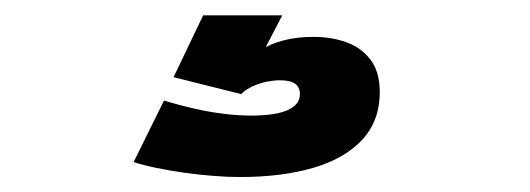

<svg xmlns="http://www.w3.org/2000/svg" viewBox="-20 -20 690 250"><path d="M292.5 210.5Q276.5 210.5 257.5 209Q238.5 207.5 219.2 204.8Q200 202 183 198.5Q166 195 154 191L193.5 111Q215.5 117.5 234.5 121.8Q253.5 126 271.5 128.2Q289.5 130.5 307.5 130.5Q327.5 130.5 341.5 127.5Q355.5 124.5 363 118.2Q370.5 112 370.5 102.5Q370.5 93.5 364.2 89Q358 84.5 343.5 84.5Q337.5 84.5 328.2 86.2Q319 88 309.8 92Q300.5 96 294 102.5L206 80.5L244.5 0H347.5L308 76L302 64Q307.5 53 319.8 45Q332 37 349.5 32.5Q367 28 388 28Q411.5 28 431 35Q450.5 42 462.5 57.8Q474.5 73.5 474.5 100Q474.5 137 451.8 161.8Q429 186.5 388 198.5Q347 210.5 292.5 210.5Z"/></svg>

Font: Trispace Thin ExtraBold
Style: Regular
Weight: 800
Version: Version 1.210